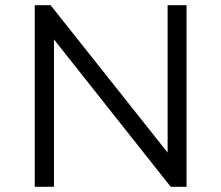

<svg xmlns="http://www.w3.org/2000/svg" viewBox="-20 -720 853 740"><path d="M626 -700V-132L175 -700H114V0H188V-568L638 0H699V-700Z"/></svg>

Font: Montserrat Lite
Style: Regular
Weight: 400
Designer: Julieta Ulanovsky
Foundry: Julieta Ulanovsky
Version: Version 7.200;PS 007.200;hotconv 1.0.88;makeotf.lib2.5.64775